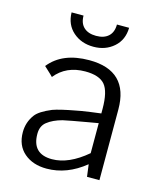

<svg xmlns="http://www.w3.org/2000/svg" viewBox="-104 -737 680 822"><g transform="rotate(15 236.5 -326.0)"><path d="M164 -663Q164 -629 183.5 -611Q203 -593 238 -593Q273 -593 292.5 -611Q312 -629 312 -663H366Q365 -609 328.5 -577Q292 -545 239 -545Q185 -545 148.5 -577Q112 -609 111 -663ZM350 -54Q270 11 180 11Q119 11 80.5 -22Q42 -55 42 -114Q42 -158 68 -193Q85 -216 138 -238Q168 -249 239 -262Q251 -265 300 -272L346 -278V-298Q346 -375 321 -404.5Q296 -434 234 -434Q149 -434 101 -374Q101 -375 61 -412Q119 -485 238 -485Q412 -485 412 -313V0H357ZM346 -235 300 -227Q225 -214 193 -207Q152 -196 127 -176Q104 -158 104 -123Q104 -34 192 -34Q266 -34 346 -102Z"/></g></svg>

Font: Pavanam
Style: Regular
Weight: 400
Designer: Tharique Azeez
Foundry: Tharique Azeez
Version: Version 1.86; ttfautohint (v1.3) -l 8 -r 50 -G 200 -x 14 -D 